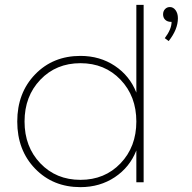

<svg xmlns="http://www.w3.org/2000/svg" viewBox="-20 -750 792 790"><path d="M541 -369V-730H571V0H541V-131Q514 -62 452.5 -21Q391 20 311 20Q198 20 124.5 -56Q51 -132 51 -250Q51 -368 124.5 -444Q198 -520 311 -520Q391 -520 452.5 -479Q514 -438 541 -369ZM81 -250Q81 -146 146 -78Q211 -10 311 -10Q411 -10 476 -78Q541 -146 541 -250Q541 -354 476 -422Q411 -490 311 -490Q211 -490 146 -422Q81 -354 81 -250ZM686 -660H684Q669 -660 660 -668.5Q651 -677 651 -691Q651 -704 659 -712.5Q667 -721 679 -721Q693 -721 702.5 -708Q712 -695 712 -675Q712 -629 674 -581L658 -593Q686 -630 686 -660Z"/></svg>

Font: Metropolitano Thin
Style: Regular
Weight: 250
Designer: Fonts by Alex Slobzheninov & Chris M. Simpson / Changes by Cristiano Sobral
Foundry: Fonts by Alex Slobzheninov & Chris M. Simpson / Changes by Cristiano Sobral
Version: Version 1.00;August 30, 2020;FontCreator 13.0.0.2681 64-bit